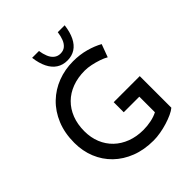

<svg xmlns="http://www.w3.org/2000/svg" viewBox="-252 -1092 1255 1255"><g transform="rotate(-45 375.5 -464.0)"><path d="M670 -62Q655 -49 628 -36.5Q601 -24 568.5 -14Q536 -4 501.5 2Q467 8 437 8Q350 8 280.5 -19Q211 -46 161.5 -94Q112 -142 85.5 -207Q59 -272 59 -348Q59 -438 88.5 -509.5Q118 -581 169.5 -630.5Q221 -680 288 -705.5Q355 -731 430 -731Q493 -731 547 -716Q601 -701 642 -678L609 -589Q589 -601 559.5 -611Q530 -621 499 -627.5Q468 -634 441 -634Q377 -634 325 -614.5Q273 -595 236 -558.5Q199 -522 179 -470.5Q159 -419 159 -355Q159 -296 179 -247Q199 -198 236 -162.5Q273 -127 324.5 -107.5Q376 -88 438 -88Q475 -88 511 -95.5Q547 -103 573 -117V-261H429V-354H670ZM408 -760Q366 -760 334.5 -780.5Q303 -801 283.5 -840.5Q264 -880 257 -936H320Q325 -904 335.5 -878.5Q346 -853 364.5 -838.5Q383 -824 408 -824Q435 -824 452.5 -838.5Q470 -853 480 -878.5Q490 -904 494 -936H558Q551 -879 531.5 -839.5Q512 -800 481 -780Q450 -760 408 -760Z"/></g></svg>

Font: Josefin Sans Thin
Style: Regular
Weight: 400
Version: Version 2.000